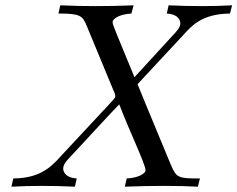

<svg xmlns="http://www.w3.org/2000/svg" viewBox="-20 -703 894 723"><path d="M23 0C61 -2 98 -3 136 -3C178 -3 220 -2 262 0L269 -31C222 -34 218 -61 218 -68C218 -82 228 -94 236 -103C390 -269 409 -290 429 -310C468 -208 528 -84 528 -62C528 -49 500 -33 457 -31V-30L450 0C500 -2 549 -3 599 -3C649 -3 687 -2 725 0L733 -31H729C652 -31 644 -34 624 -81C523 -325 510 -355 498 -386L671 -572C701 -605 740 -651 846 -652L854 -683C816 -681 779 -680 741 -680C699 -680 657 -681 615 -683L608 -652C655 -649 659 -623 659 -615C659 -599 644 -584 631 -570L487 -413H486C419 -576 404 -609 404 -620C404 -633 432 -650 475 -652L483 -683C435 -681 387 -680 339 -680C295 -680 251 -681 207 -683L200 -652H205C284 -652 291 -642 306 -607L407 -363C410 -356 415 -347 414 -340C413 -331 416 -338 224 -131C184 -89 147 -32 30 -31Z"/></svg>

Font: CMU Serif
Style: Italic
Weight: 500
Italic angle: -14.04°
Version: Version 0.7.0